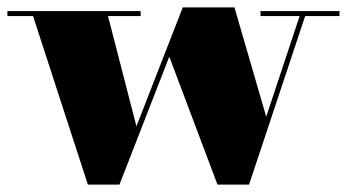

<svg xmlns="http://www.w3.org/2000/svg" viewBox="-25 -490 940 520"><path d="M344.5 -148 267.5 -446.5H356V-460H-5V-446.5H64.5L213 10H298.5L433.5 -336.5L564 10H649.5L801.5 -446.5H894.5V-460H680.5V-446.5H786.5L696 -174L610 -470H470Z"/></svg>

Font: Bodoni* 16pt Fatface
Style: Regular
Weight: 900
Version: Version 2.3